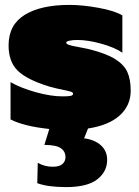

<svg xmlns="http://www.w3.org/2000/svg" viewBox="-20 -515 568 783"><path d="M339 9 323 49Q367 55 392 78Q417 101 417 137Q417 185 376.5 216.5Q336 248 250 248Q175 248 132 232L134 149Q162 165 195 165Q222 165 234.5 154Q247 143 247 126Q247 102 227.5 89Q208 76 161 76L181 11Q77 0 23 -28V-180Q65 -156 126 -139Q187 -122 235 -122Q258 -122 268 -124Q278 -126 278 -133Q278 -138 269 -141Q260 -144 245 -147Q209 -154 181 -162Q90 -190 52.5 -226.5Q15 -263 15 -330Q15 -414 81 -454.5Q147 -495 263 -495Q317 -495 382.5 -483Q448 -471 479 -452V-300Q449 -321 394 -336.5Q339 -352 296 -352Q276 -352 263 -349Q250 -346 250 -341Q250 -336 261 -332Q272 -328 296 -324Q343 -315 349 -313Q415 -296 450.5 -273.5Q486 -251 499.5 -221Q513 -191 513 -145Q513 -85 468.5 -44.5Q424 -4 339 9Z"/></svg>

Font: Prompt Black
Style: Regular
Weight: 900
Designer: Katatrad Team
Foundry: CadsonDemak
Version: Version 1.001